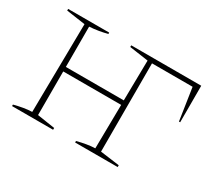

<svg xmlns="http://www.w3.org/2000/svg" viewBox="-123 -873 1225 1102"><g transform="rotate(30 490.0 -322.0)"><path d="M48 0V-10Q79 -18 108 -23Q137 -28 165 -29L173 -615L48 -633V-644H320V-635Q294 -628 264.5 -623Q235 -618 203 -616V-349H587L591 -615L466 -633V-644H930V-402H922L890 -614H621V-29L748 -12V0H466V-10Q497 -18 526 -23Q555 -28 583 -29L587 -319H203V-30L320 -12V0Z"/></g></svg>

Font: Piazzolla Thin
Style: Regular
Weight: 100
Designer: Juan Pablo del Peral
Foundry: Huerta Tipografica
Version: Version 1.330